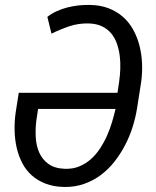

<svg xmlns="http://www.w3.org/2000/svg" viewBox="-20 -740 627 770"><path d="M339.4 -720.2Q381.8 -719.7 415 -707Q448.2 -694.3 472.9 -672.6Q497.6 -650.9 513.9 -621.3Q530.3 -591.8 539.1 -557.9Q547.9 -523.9 549.6 -486.8Q551.3 -449.7 546.4 -413.1L529.8 -306.6Q523.9 -269.5 512 -231.2Q500 -192.9 481.4 -157.5Q462.9 -122.1 438.5 -91.1Q414.1 -60.1 383.3 -37.4Q352.5 -14.6 315.7 -2Q278.8 10.7 235.8 9.8Q194.3 8.8 162.4 -3.7Q130.4 -16.1 107.2 -36.9Q84 -57.6 69.3 -85.9Q54.7 -114.3 47.1 -146.7Q39.6 -179.2 38.6 -214.8Q37.6 -250.5 42.5 -286.6L55.2 -367.7H451.2L458 -413.6Q461.4 -437.5 462.4 -463.9Q463.4 -490.2 460.2 -515.9Q457 -541.5 449 -564.7Q440.9 -587.9 426.3 -605.7Q411.6 -623.5 389.4 -634.3Q367.2 -645 336.4 -646Q295.4 -647 259 -635Q222.7 -623 186.5 -605L169.9 -672.4Q187.5 -686 208 -695.3Q228.5 -704.6 250.5 -710.2Q272.5 -715.8 295.2 -718.3Q317.9 -720.7 339.4 -720.2ZM240.2 -63Q272 -62 297.6 -72.5Q323.2 -83 344 -101.3Q364.7 -119.6 380.9 -144Q397 -168.5 408.9 -195.3Q420.9 -222.2 429.2 -250Q437.5 -277.8 443.4 -303.2H132.8L126 -258.8Q121.6 -225.1 123.3 -190.7Q125 -156.2 137.2 -128.4Q149.4 -100.6 174.3 -82.5Q199.2 -64.5 240.2 -63Z"/></svg>

Font: Roboto Mono
Style: Italic
Weight: 400
Designer: Google
Version: Version 2.000985; 2015; ttfautohint (v1.3)